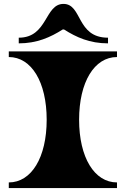

<svg xmlns="http://www.w3.org/2000/svg" viewBox="-20 -963 644 983"><path d="M533 -770C370 -770 402 -943 305 -943C208 -943 225 -770 76 -770V-741C169 -741 238 -772 301 -812H308C371 -772 439 -741 533 -741ZM579 0V-29C463 -29 385 -157 385 -350C385 -543 463 -671 579 -671V-700H25V-671C141 -671 219 -543 219 -350C219 -157 141 -29 25 -29V0Z"/></svg>

Font: Ouroboros
Style: Regular
Weight: 400
Designer: Ariel Martín Pérez
Foundry: Velvetyne Type Foundry
Version: Version 2.001;hotconv 1.0.109;makeotfexe 2.5.65596